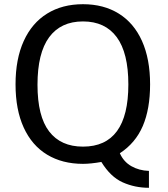

<svg xmlns="http://www.w3.org/2000/svg" viewBox="-20 -770 802 914"><path d="M375 -750Q473.5 -750 545.5 -705.2Q617.5 -660.5 656 -574.8Q694.5 -489 694.5 -368.5Q694.5 -251.5 659.8 -170.2Q625 -89 550.5 -40.5Q568.5 0 605.2 21Q642 42 689 43.5V124Q622 124 564 98Q506 72 462.5 1Q411.5 10 375 10Q276.5 10 204.2 -33.8Q132 -77.5 93 -162.5Q54 -247.5 54 -368.5Q54 -489 93 -574.8Q132 -660.5 204.2 -705.2Q276.5 -750 375 -750ZM375 -72Q591 -72 591 -368Q591 -518 535.8 -593Q480.5 -668 375 -668Q269.5 -668 214 -592.8Q158.5 -517.5 158.5 -366.5Q158.5 -216.5 214 -144.2Q269.5 -72 375 -72Z"/></svg>

Font: 1883 Sans
Style: Regular
Weight: 400
Designer: 1883 Sans project is a fork of Public Sans.
Version: Version 1.009